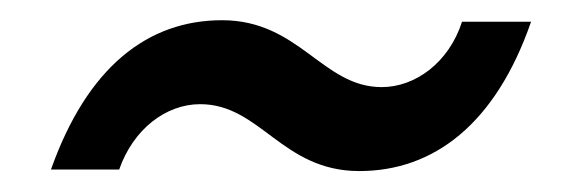

<svg xmlns="http://www.w3.org/2000/svg" viewBox="-20 -414 559 188"><path d="M29.9 -248H96.7C110.5 -287.6 142.5 -312 176 -312C235 -312 256 -246.5 331.8 -246.5C404.5 -246.5 465.2 -292.3 500 -392.7H432.4C419.4 -352.4 386.4 -328.7 353.7 -328.7C295.7 -328.7 273.2 -394.2 197.4 -394.2C124.7 -394.2 65.5 -348.4 29.9 -248Z"/></svg>

Font: Poppins Devanagari Thin
Style: Italic
Weight: 100
Italic angle: -10°
Designer: Ninad Kale (Devanagari), Jonny Pinhorn (Latin)
Foundry: Indian Type Foundry
Version: 4.005